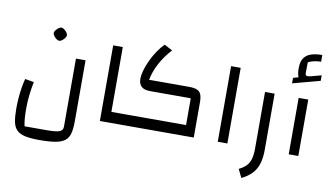

<svg xmlns="http://www.w3.org/2000/svg" viewBox="-100 -1083 2717 1575"><g transform="rotate(10 1258.0 -295.5)"><path d="M162 150H345Q422 150 451.5 139.5Q481 129 481 97V-470H561V36Q561 98 551 138Q541 178 513 200Q485 222 434 231Q383 240 300 240Q227 240 181.5 230Q136 220 111.5 195.5Q87 171 78.5 127.5Q70 84 70 16Q70 -26 73.5 -71.5Q77 -117 84 -159Q91 -201 100 -233L174 -220Q162 -161 156 -105.5Q150 -50 150 -1Q150 46 152.5 81.5Q155 117 162 150ZM320 -590Q310 -590 297 -599Q284 -608 274.5 -621.5Q265 -635 265 -645Q265 -656 274.5 -668.5Q284 -681 297 -690.5Q310 -700 320 -700Q331 -700 343.5 -690.5Q356 -681 365.5 -668.5Q375 -656 375 -645Q375 -635 365.5 -622Q356 -609 343 -599.5Q330 -590 320 -590Z M763 0V-630H843V-90H963V0Z M923 0V-90H1465V-313H1124Q1078 -313 1054 -334.5Q1030 -356 1030 -398Q1030 -431 1042 -472Q1054 -513 1074.5 -556.5Q1095 -600 1121.5 -639.5Q1148 -679 1178 -709L1246 -673Q1218 -643 1194 -609.5Q1170 -576 1151.5 -541Q1133 -506 1120.5 -471Q1108 -436 1102 -403H1435Q1478 -403 1501.5 -393Q1525 -383 1535 -359.5Q1545 -336 1545 -293V0Z M1745 0V-630H1825V0Z M1987 259 1953 189Q1992 170 2014.5 146Q2037 122 2046.5 87Q2056 52 2056 0V-470H2136V0Q2136 66 2121 114.5Q2106 163 2073 198Q2040 233 1987 259Z M2336 0V-470H2416V0ZM2404 -662 2490 -685V-639L2262 -578V-624L2306 -636Q2300 -649 2297 -666.5Q2294 -684 2294 -710Q2294 -766 2315.5 -796Q2337 -826 2376 -838Q2415 -850 2466 -850V-794Q2438 -794 2409 -788Q2380 -782 2359 -770L2358 -682Q2358 -664 2368.5 -659.5Q2379 -655 2404 -662Z"/></g></svg>

Font: Changa
Style: Regular
Weight: 400
Designer: Eduardo Rodriguez Tunni
Foundry: Eduardo Rodriguez Tunni
Version: Version 3.003